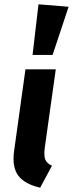

<svg xmlns="http://www.w3.org/2000/svg" viewBox="-20 -849 336 884"><path d="M157.2 -829.1 295.9 -817.9 222.2 -596.2H129.9ZM236.8 -529.8 186 -168Q181.6 -131.3 188.5 -114.3Q195.3 -97.2 219.2 -85.9L165 15.1Q93.8 -1 64.2 -40.3Q34.7 -79.6 44.9 -153.8L97.2 -529.8Z"/></svg>

Font: FiraGO SemiBold
Style: Italic
Weight: 600
Italic angle: -8°
Designer: bBox Type GmbH
Foundry: bBox Type GmbH
Version: Version 1.001;PS 001.001;hotconv 1.0.88;makeotf.lib2.5.64775